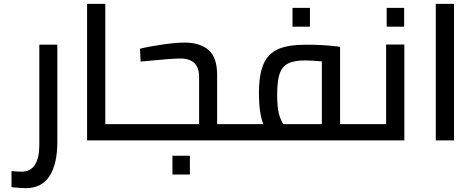

<svg xmlns="http://www.w3.org/2000/svg" viewBox="-20 -732 2477 1001"><path d="M64 246 40 244V160Q73 163 94 163Q139 163 162 127Q185 91 185 26V-499H279V6Q279 124 238 186.5Q197 249 114 249Q91 249 64 246Z M624 -85V0H434V-712H529V-85Z M624 0ZM1223 -85V0H624V-85H1018V-331Q1018 -427 920 -427Q876 -427 713 -411L710 -478Q764 -491 831.5 -500.5Q899 -510 943 -510Q1022 -510 1067 -471.5Q1112 -433 1112 -341V-85ZM879 80H970V178H879Z M1223 0ZM1844 -85V0H1223V-85H1353Q1330 -142 1330 -245Q1330 -344 1354 -398.5Q1378 -453 1430.5 -476Q1483 -499 1577 -499Q1655 -499 1718 -492L1753 -488V-85ZM1457 -85H1658V-412Q1596 -417 1571 -417Q1511 -417 1480 -400Q1449 -383 1437 -345Q1425 -307 1425 -238Q1425 -173 1434 -139.5Q1443 -106 1457 -85ZM1505 -691H1596V-593H1505Z M1844 0ZM2088 -500V0H1844V-85H1993V-500ZM1996 -691H2087V-593H1996Z M2252 -712H2347V0H2252Z"/></svg>

Font: Cairo SemiBold
Style: Regular
Weight: 600
Designer: Mohamed Gaber, the designers of Titillium
Foundry: Kief Type Foundry
Version: Version 2.009; ttfautohint (v1.5.33-1714) -l 8 -r 50 -G 200 